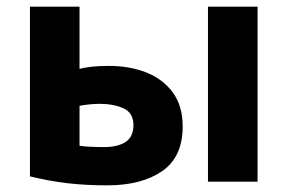

<svg xmlns="http://www.w3.org/2000/svg" viewBox="-20 -546 864 577"><path d="M303 11Q237 11 182 4.5Q127 -2 70 -16V-526H219V-339Q233 -343 255.5 -345.5Q278 -348 307 -348Q369 -348 419 -328.5Q469 -309 499 -268.5Q529 -228 529 -166Q529 -74 467 -31.5Q405 11 303 11ZM605 0V-526H754V0ZM293 -104Q334 -104 357.5 -119.5Q381 -135 381 -170Q381 -207 351 -220.5Q321 -234 279 -234Q264 -234 246 -232Q228 -230 219 -228V-108Q231 -106 251 -105Q271 -104 293 -104Z"/></svg>

Font: Ubuntu Sans ExtraBold
Style: Regular
Weight: 800
Designer: Dalton Maag Ltd
Foundry: Dalton Maag Ltd
Version: Version 1.006; ttfautohint (v1.8.4.7-5d5b)